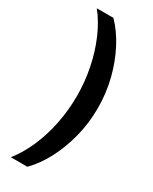

<svg xmlns="http://www.w3.org/2000/svg" viewBox="-241 -892 850 1065"><g transform="rotate(30 184.0 -360.0)"><path d="M38 117Q85 58 118 -18.5Q151 -95 168.5 -182Q186 -269 186 -360Q186 -450 168.5 -537Q151 -624 118 -701Q85 -778 38 -837H144Q197 -783 236 -708Q275 -633 297.5 -544.5Q320 -456 320 -360Q320 -265 297.5 -176Q275 -87 236 -12Q197 63 144 117Z"/></g></svg>

Font: Murecho Thin
Style: Bold
Weight: 700
Version: Version 1.010